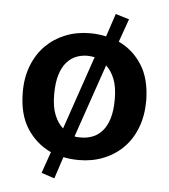

<svg xmlns="http://www.w3.org/2000/svg" viewBox="-49 -612 656 745"><g transform="rotate(5 279.0 -239.0)"><path d="M372 -567 425 -551 393 -461Q449 -435 483.5 -381Q518 -327 519 -243Q519 -184 501 -137Q483 -90 450.5 -57.5Q418 -25 374 -7.5Q330 10 279 10Q246 10 218 4L190 89L139 72L168 -11Q110 -38 75 -92Q40 -146 39 -229Q38 -289 56.5 -336.5Q75 -384 107.5 -416.5Q140 -449 184 -466.5Q228 -484 279 -484Q313 -484 342 -477ZM277 -396Q254 -396 233.5 -388Q213 -380 196.5 -361.5Q180 -343 170.5 -312Q161 -281 161 -235Q161 -187 174 -155.5Q187 -124 207 -107L305 -393Q298 -394 291 -395Q284 -396 277 -396ZM397 -237Q397 -285 384.5 -316Q372 -347 352 -365L254 -80Q261 -78 267.5 -78Q274 -78 281 -78Q303 -78 324 -86Q345 -94 361.5 -112.5Q378 -131 387.5 -161.5Q397 -192 397 -237Z"/></g></svg>

Font: Mukta Malar SemiBold
Style: Regular
Weight: 600
Designer: Aadarsh Rajan, Girish Dalvi, Yashodeep Gholap
Foundry: Ek Type
Version: Version 2.538;PS 1.000;hotconv 16.6.51;makeotf.lib2.5.65220;